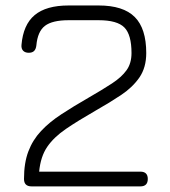

<svg xmlns="http://www.w3.org/2000/svg" viewBox="-20 -664 607 684"><path d="M480 0H92.5Q65.5 0 65.5 -26.5Q65.5 -83.5 81 -124.5Q96.5 -165.5 126.2 -197.2Q156 -229 198.8 -257Q241.5 -285 295.5 -316Q345 -344.5 379 -366.8Q413 -389 430.8 -413.8Q448.5 -438.5 448.5 -475Q448.5 -540.5 423 -566.2Q397.5 -592 331.5 -592H224.5Q166.5 -592 140.2 -572Q114 -552 109.5 -502Q108 -489 101.5 -482.5Q95 -476 82.5 -476Q69.5 -476 62.5 -483.2Q55.5 -490.5 56.5 -503.5Q62.5 -576 103.5 -610.2Q144.5 -644.5 224.5 -644.5H331.5Q419 -644.5 460 -603.5Q501 -562.5 501 -475Q501 -423.5 476.8 -388.2Q452.5 -353 411.8 -325.8Q371 -298.5 321.5 -270.5Q258 -234 215 -204.8Q172 -175.5 148.2 -140.8Q124.5 -106 119.5 -52.5H480Q506.5 -52.5 506.5 -26.5Q506.5 0 480 0Z"/></svg>

Font: Jura Light
Style: Regular
Weight: 400
Version: Version 5.106